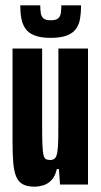

<svg xmlns="http://www.w3.org/2000/svg" viewBox="-20 -692 380 720"><path d="M109 8Q83 8 66.5 -0.5Q50 -9 41.5 -28Q33 -47 30 -78.5Q27 -110 27 -157V-510H138V-226Q138 -178 139 -150.5Q140 -123 143 -111Q146 -99 152 -95.5Q158 -92 168 -92Q179 -92 185.5 -98Q192 -104 195 -121.5Q198 -139 198.5 -173Q199 -207 199 -264V-510H310V0H205L201 -58H193Q187 -31 173 -16.5Q159 -2 142 3Q125 8 109 8ZM170 -550Q133 -550 110 -559Q87 -568 75.5 -584.5Q64 -601 60 -623Q56 -645 56 -672H131Q131 -656 133 -643Q135 -630 143 -623Q151 -616 170 -616Q190 -616 198 -623Q206 -630 208 -642.5Q210 -655 210 -672H284Q284 -646 280.5 -623.5Q277 -601 265.5 -584.5Q254 -568 231 -559Q208 -550 170 -550Z"/></svg>

Font: Saira UltraCondensed ExtraBold
Style: Regular
Weight: 800
Width: 1
Designer: Hector Gatti with collaboration of the Omnibus-Type team
Foundry: Omnibus-Type
Version: Version 1.101